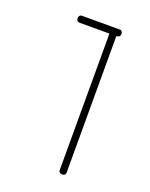

<svg xmlns="http://www.w3.org/2000/svg" viewBox="-101 -789 469 601"><g transform="rotate(20 133.5 -488.0)"><path d="M69 -732H179H194Q195 -732 196.5 -732Q198 -732 201 -729Q204 -726 204 -721Q204 -716 201.5 -713Q199 -710 196 -710L194 -709H191V-255Q191 -244 179 -244Q174 -244 171 -247Q168 -250 168 -252V-255V-709H69Q58 -709 58 -721Q58 -726 61 -729Q64 -732 66 -732Z"/></g></svg>

Font: Sticks
Style: Regular
Weight: 400
Version: Version 1.1